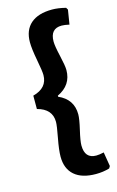

<svg xmlns="http://www.w3.org/2000/svg" viewBox="-120 -706 535 875"><g transform="rotate(-15 147.5 -269.0)"><path d="M220 -657Q248 -657 284 -648L290 -638L279 -570Q257 -575 243 -575Q189 -575 189 -514Q189 -493 200.5 -443.5Q212 -394 212 -374Q212 -303 144 -271V-266Q212 -236 212 -165Q212 -143 200.5 -94Q189 -45 189 -24Q189 38 243 38Q257 38 279 33L290 100L284 110Q254 119 220 119Q154 119 119 88.5Q84 58 84 1Q84 -30 94.5 -85Q105 -140 105 -158Q105 -219 36 -237V-300Q105 -318 105 -379Q105 -397 94.5 -452.5Q84 -508 84 -539Q84 -596 119 -626.5Q154 -657 220 -657Z"/></g></svg>

Font: Alegreya Sans SC
Style: Bold
Weight: 700
Designer: Juan Pablo del Peral
Foundry: Huerta Tipografica
Version: Version 2.007